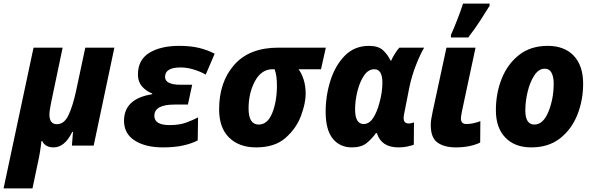

<svg xmlns="http://www.w3.org/2000/svg" viewBox="-58 -816 3325 1076"><path d="M-38 240H124L154 97Q168 36 174 -25H179Q196 10 242 10Q305 10 347 -77H351L345 0H467L583 -549H420L368 -305Q350 -222 326 -171Q302 -120 261 -120Q219 -120 219 -174Q219 -188 222 -205Q225 -222 228 -239L293 -549H130Z M855 10Q920 10 967.5 -0.5Q1015 -11 1050 -29L1052 -158Q1021 -142 984 -128.5Q947 -115 892 -115Q807 -115 807 -167Q807 -230 920 -230H995L1019 -341H955Q867 -341 867 -385Q867 -438 954 -438Q989 -438 1026 -427Q1063 -416 1095 -398L1145 -515Q1105 -536 1057.5 -547.5Q1010 -559 946 -559Q843 -559 779 -520Q715 -481 715 -398Q715 -358 737.5 -332Q760 -306 795 -292V-288Q637 -263 637 -139Q637 -67 697 -28.5Q757 10 855 10Z M1377 10Q1482 10 1542.5 -43.5Q1603 -97 1629 -167.5Q1655 -238 1655 -289Q1655 -335 1643.5 -370.5Q1632 -406 1615 -428H1741L1768 -549H1502Q1340 -549 1255 -453Q1170 -357 1170 -203Q1170 -100 1226 -45Q1282 10 1377 10ZM1392 -118Q1335 -118 1335 -208Q1335 -295 1371 -361.5Q1407 -428 1470 -428H1481Q1494 -393 1494 -337Q1494 -249 1468 -183.5Q1442 -118 1392 -118Z M1914 10Q1967 10 1997 -14.5Q2027 -39 2049 -70H2054Q2079 10 2175 10Q2203 10 2225.5 5Q2248 0 2261 -5L2262 -130Q2257 -128 2248 -126Q2239 -124 2232 -124Q2204 -124 2204 -155Q2204 -162 2205.5 -171Q2207 -180 2209 -189L2237 -331Q2250 -392 2273.5 -452Q2297 -512 2319 -549H2180Q2167 -535 2154 -513.5Q2141 -492 2134 -476H2131Q2115 -510 2088.5 -534.5Q2062 -559 2010 -559Q1929 -559 1875 -504.5Q1821 -450 1794 -365Q1767 -280 1767 -189Q1767 -89 1806.5 -39.5Q1846 10 1914 10ZM1980 -121Q1932 -121 1932 -203Q1932 -252 1945 -304.5Q1958 -357 1982 -392.5Q2006 -428 2040 -428Q2085 -428 2085 -352Q2085 -299 2068 -238Q2055 -188 2033 -154.5Q2011 -121 1980 -121Z M2497 10Q2576 10 2633 -17L2634 -137Q2592 -121 2556 -121Q2525 -121 2525 -152Q2525 -163 2531 -193L2607 -549H2444L2367 -192Q2356 -142 2356 -115Q2356 -44 2394 -17Q2432 10 2497 10ZM2469 -606H2566Q2603 -654 2632 -698.5Q2661 -743 2686 -784V-796H2537Q2525 -758 2505 -706.5Q2485 -655 2469 -620Z M2919 10Q3016 10 3080.5 -40.5Q3145 -91 3177.5 -172.5Q3210 -254 3210 -347Q3210 -448 3157.5 -503.5Q3105 -559 3012 -559Q2916 -559 2851.5 -508.5Q2787 -458 2754 -376Q2721 -294 2721 -198Q2721 -100 2774 -45Q2827 10 2919 10ZM2937 -118Q2886 -118 2886 -197Q2886 -248 2899 -302Q2912 -356 2936.5 -393.5Q2961 -431 2995 -431Q3021 -431 3033 -408Q3045 -385 3045 -348Q3045 -262 3015.5 -190Q2986 -118 2937 -118Z"/></svg>

Font: Noto Sans Display Extra
Style: Italic
Weight: 800
Italic angle: -12°
Designer: Monotype Design Team
Foundry: Monotype Imaging Inc.
Version: Version 1.900